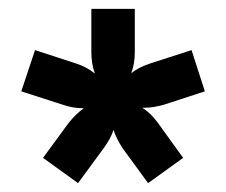

<svg xmlns="http://www.w3.org/2000/svg" viewBox="-20 -694 510 433"><path d="M166 -450Q144 -450 121 -458L28 -488L59 -581L151 -551Q176 -543 194 -528Q186 -550 186 -577V-674H284V-577Q284 -550 276 -529Q292 -542 319 -551L412 -581L442 -488L350 -458Q326 -451 305 -451H301Q321 -438 336 -417L393 -338L314 -281L257 -359Q242 -382 236 -401Q230 -382 214 -360L156 -281L77 -338L135 -417Q151 -437 169 -450Z"/></svg>

Font: Hind Jalandhar SemiBold
Style: Regular
Weight: 600
Designer: Namrata Goyal
Foundry: Indian Type Foundry
Version: Version 0.702;PS 1.0;hotconv 1.0.81;makeotf.lib2.5.63406